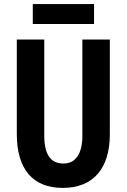

<svg xmlns="http://www.w3.org/2000/svg" viewBox="-20 -907 618 937"><path d="M140 -790H439V-887H140ZM286 10C433 10 516 -82 516 -252V-714H382V-244C382 -157 349 -109 290 -109C226 -109 196 -154 196 -247V-714H62V-254C62 -81 140 10 286 10Z"/></svg>

Font: Kathrein 77 Bold Condensed
Style: Regular
Weight: 700
Width: 3
Designer: Lazydogs Typefoundry, based on Open Sans by Ascender Corporation
Foundry: Lazydogs Typefoundry
Version: Version 1.003;PS 001.003;hotconv 1.0.88;makeotf.lib2.5.64775